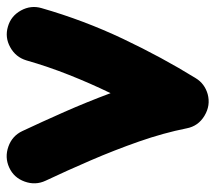

<svg xmlns="http://www.w3.org/2000/svg" viewBox="-56 -542 660 589"><g transform="rotate(-90 274.5 -248.0)"><path d="M54.7 -550.3Q85.9 -564.5 118.9 -552.7Q151.9 -541 166.5 -509.8Q194.3 -450.7 224.9 -381.6Q255.4 -312.5 282.7 -239.3Q313 -301.8 338.6 -366.5Q364.3 -431.2 383.3 -497.6Q393.1 -530.3 423.6 -547.1Q454.1 -564 486.8 -554.2Q519.5 -544.9 536.4 -514.2Q553.2 -483.4 543.5 -450.7Q506.3 -321.3 449.5 -201.4Q392.6 -81.5 328.6 22Q312 49.3 279.8 58.6Q245.1 67.9 213.4 48.8Q181.6 29.8 174.8 -5.9Q160.6 -77.1 134.3 -152.3Q107.9 -227.5 76.4 -300.5Q44.9 -373.5 14.2 -438.5Q-0.5 -469.7 11.5 -502.9Q23.4 -536.1 54.7 -550.3Z"/></g></svg>

Font: Mikhak-DS1-FD Black
Style: Regular
Weight: 900
Designer: Amin Abedi
Version: Version 3.2